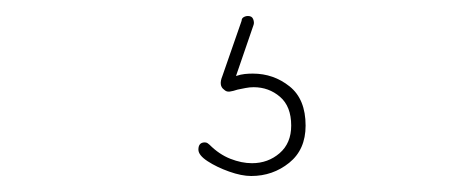

<svg xmlns="http://www.w3.org/2000/svg" viewBox="-20 -24 563 240"><path d="M282 2Q282 -1 284.5 -2.5Q287 -4 290 -4Q295 -4 296.5 0Q298 4 297 7L275 71Q281 69 286 68.5Q291 68 296 68Q322 68 342 84Q362 100 362 133Q362 163 341.5 179.5Q321 196 294 196Q282 196 266.5 190.5Q251 185 239.5 177.5Q228 170 228 163Q228 154 236 154Q238 154 239.5 155Q241 156 242 157Q254 169 268 174.5Q282 180 295 180Q315 180 329.5 167.5Q344 155 344 133Q344 109 330 97Q316 85 297 85Q292 85 287 86Q282 87 277 88Q271 90 267 90.5Q263 91 260 88Q253 83 258 71Z"/></svg>

Font: Libertine-Super Thin
Style: Regular
Weight: 100
Designer: Bastien Sozeau
Foundry: NBR — Bastien Sozeau
Version: Version 2.003;gftools[0.9.33]